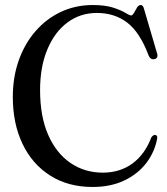

<svg xmlns="http://www.w3.org/2000/svg" viewBox="-20 -731 665 764"><path d="M605.5 -180Q595.5 -126 562 -82.2Q528.5 -38.5 474.5 -12.8Q420.5 13 348.5 13Q251 13 179.5 -32.5Q108 -78 69.5 -158.8Q31 -239.5 31 -345Q31 -424.5 54.8 -491.2Q78.5 -558 121.8 -607.5Q165 -657 223 -684Q281 -711 349 -711Q398 -711 429.8 -700.8Q461.5 -690.5 478.8 -680Q496 -669.5 501.5 -669.5Q507.5 -669.5 513.2 -680Q519 -690.5 525.2 -700.8Q531.5 -711 539.5 -711Q544.5 -711 547.8 -707.5Q551 -704 553.5 -694L605.5 -517Q610.5 -499 593.5 -495.5Q578.5 -493 571.5 -510Q536.5 -603 486 -641.2Q435.5 -679.5 365.5 -679.5Q300 -679.5 249 -642Q198 -604.5 168.8 -535.2Q139.5 -466 139.5 -372.5Q139.5 -267.5 171.8 -194.2Q204 -121 260.5 -82.5Q317 -44 389 -44Q457 -44 506.8 -80.2Q556.5 -116.5 582 -184Q590 -195.5 598 -194Q607 -192.5 605.5 -180Z"/></svg>

Font: Fraunces 144pt Soft
Style: Regular
Weight: 400
Version: Version 1.000;[0bf87f6ff]